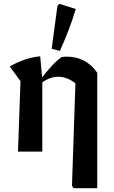

<svg xmlns="http://www.w3.org/2000/svg" viewBox="-20 -792 593 1003"><path d="M74 0 87 -368 31 -445Q70 -467 109.5 -480.5Q149 -494 190 -498L200 -388Q222 -416 247.5 -444.5Q273 -473 302 -494Q315 -496 330 -496Q378 -496 418 -475.5Q458 -455 488 -412V191H364L356 178L374 -357Q330 -391 284 -391Q242 -391 201 -362V0ZM293 -526 250 -537 280 -761 290 -772 376 -745Q359 -689 338 -634Q317 -579 293 -526Z"/></svg>

Font: Piazzolla SemiBold
Style: Regular
Weight: 600
Designer: Juan Pablo del Peral
Foundry: Huerta Tipografica
Version: Version 1.330